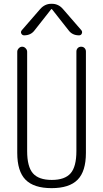

<svg xmlns="http://www.w3.org/2000/svg" viewBox="-20 -975 540 1005"><path d="M70.3 -174.8V-704.1Q70.3 -713.9 78.1 -722.2Q85.9 -730.5 96.2 -730.5Q106.4 -730.5 114.3 -722.2Q122.1 -713.9 122.1 -704.1V-184.6Q122.1 -102.5 152.3 -67.9Q182.6 -33.2 251 -33.2Q319.3 -33.2 349.6 -67.9Q379.9 -102.5 379.9 -184.6V-705.1Q379.9 -715.8 386.7 -723.1Q393.6 -730.5 404.8 -730.5Q416 -730.5 422.9 -723.1Q429.7 -715.8 429.7 -705.1V-174.8Q429.7 -78.1 386.2 -34.2Q342.8 9.8 250 9.8Q157.2 9.8 113.8 -34.2Q70.3 -78.1 70.3 -174.8ZM252 -955.1Q286.1 -955.1 309.6 -927.7L406.2 -816.4Q412.1 -808.6 408.2 -799.3Q404.3 -790 393.6 -790Q358.4 -790 338.9 -816.4L252 -926.8Q251 -927.7 250 -927.7L248 -926.8L161.1 -816.4Q141.6 -790 106.4 -790Q96.7 -790 91.8 -798.8Q86.9 -807.6 93.8 -816.4L190.4 -927.7Q214.8 -955.1 248 -955.1Z"/></svg>

Font: Rounded-L Mgen+ 1mn light
Style: Regular
Weight: 200
Designer: [Source Han Sans]
Ryoko NISHIZUKA  (kana & ideographs); Paul D. Hunt (Latin, Greek & Cyrillic); Wenlong ZHANG  (bopomofo
Version: Version 1.059.20150602